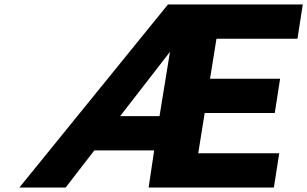

<svg xmlns="http://www.w3.org/2000/svg" viewBox="-20 -843 1381 863"><path d="M67 0H275L404 -167H673L648 0H1211L1235 -154H871L900 -335H1215L1239 -489H924L953 -669H1317L1341 -823H735ZM520 -321 744 -610 697 -321Z"/></svg>

Font: Rabbid Highway Sign IV
Style: BdObl
Weight: 400
Foundry: Cannot Into Space Fonts
Version: Version 0.277